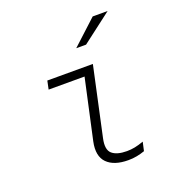

<svg xmlns="http://www.w3.org/2000/svg" viewBox="-128 -802 856 919"><g transform="rotate(-20 300.0 -342.5)"><path d="M371 10Q298 10 263 -25.5Q228 -61 243 -132L310 -438H127L136 -481H368L292 -130Q280 -75 304 -54Q328 -33 379 -33Q400 -33 420 -37Q440 -41 465 -50L455 -5Q435 2 414.5 6Q394 10 371 10ZM319 -579 445 -695H521L369 -579Z"/></g></svg>

Font: Red Hat Mono
Style: Italic
Weight: 300
Italic angle: -12°
Monospace: yes
Designer: Pentagram, MCKL
Foundry: Pentagram, MCKL
Version: Version 1.023